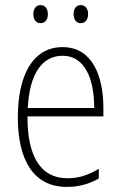

<svg xmlns="http://www.w3.org/2000/svg" viewBox="-20 -724 475 754"><path d="M111 -668C111 -648 121 -633 139 -633C157 -633 168 -647 168 -668C168 -690 157 -704 139 -704C121 -704 111 -689 111 -668ZM269 -669C269 -648 279 -633 297 -633C315 -633 326 -647 326 -669C326 -690 315 -704 297 -704C279 -704 269 -689 269 -669ZM226 -539C108 -539 50 -427 50 -263C50 -98 110 10 242 10C291 10 331 -2 368 -23V-61C324 -35 288 -24 244 -24C140 -24 87 -110 88 -267H386V-300C386 -428 341 -539 226 -539ZM226 -505C313 -505 350 -415 350 -300H89C96 -437 147 -505 226 -505Z"/></svg>

Font: Noto Sans Gurmukhi UI Condensed ExtraLight
Style: Regular
Weight: 200
Width: 3
Designer: Jelle Bosma - Monotype Design Team
Foundry: Monotype Imaging Inc.
Version: Version 2.004